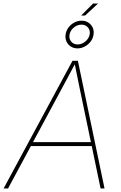

<svg xmlns="http://www.w3.org/2000/svg" viewBox="-38 -1074 687 1094"><path d="M-17.6 0 375 -727.5H405.8L557.6 0H535.2L417.5 -563.5Q409.7 -602.5 401.6 -641.6Q393.6 -680.7 385.7 -719.7H394.5Q373.5 -680.7 353 -641.6Q332.5 -602.5 311 -563.5L7.8 0ZM129.4 -241.7 133.3 -264.2H494.1L490.2 -241.7ZM424.3 -985.4 492.2 -1053.7H520.5L446.8 -985.4ZM403.8 -798.3Q381.8 -798.3 365 -809.3Q348.1 -820.3 340.3 -838.4Q332.5 -856.4 335.9 -878.4Q339.4 -900.4 352.8 -918Q366.2 -935.5 385.7 -945.8Q405.3 -956.1 426.8 -956.1Q449.2 -956.1 465.8 -945.1Q482.4 -934.1 490.5 -916Q498.5 -897.9 494.6 -875.5Q491.7 -854 478 -836.7Q464.4 -819.3 444.8 -808.8Q425.3 -798.3 403.8 -798.3ZM404.3 -820.8Q428.7 -820.8 448.7 -837.9Q468.8 -855 473.1 -878.4Q476.6 -901.9 462.9 -917.7Q449.2 -933.6 426.3 -933.6Q401.9 -933.6 381.8 -916.5Q361.8 -899.4 357.9 -875.5Q354.5 -852.5 367.9 -836.7Q381.3 -820.8 404.3 -820.8Z"/></svg>

Font: Inter 18pt Thin
Style: Italic
Weight: 250
Italic angle: -9.3988°
Version: Version 4.001;git-66647c0bb